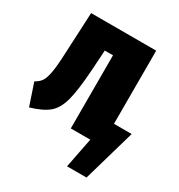

<svg xmlns="http://www.w3.org/2000/svg" viewBox="-170 -647 869 930"><g transform="rotate(30 265.0 -182.5)"><path d="M533 -124 449 168H340L373 0H264V-409H218L211 -297Q203 -179 187.5 -121Q172 -63 139 -35Q106 -7 38 13L-3 -109Q19 -121 30.5 -137.5Q42 -154 49 -191.5Q56 -229 59 -304L70 -533H434V-124Z"/></g></svg>

Font: Fira Sans Compressed ExtraBold
Style: Regular
Weight: 800
Width: 1
Designer: bBox Type GmbH & Carrois Corporate GbR & Edenspiekermann AG
Foundry: bBox Type GmbH & Carrois Corporate GbR & Edenspiekermann AG
Version: Version 4.301